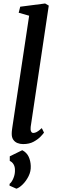

<svg xmlns="http://www.w3.org/2000/svg" viewBox="-20 -838 340 1130"><path d="M160.5 -91Q158.5 -74 162.8 -64.8Q167 -55.5 176 -55.5Q185 -55.5 196.2 -61.2Q207.5 -67 226 -84L239 -57.5Q234 -50 218.8 -34Q203.5 -18 178 -4Q152.5 10 116 10Q98 10 82.5 3.8Q67 -2.5 57.8 -16.2Q48.5 -30 49 -52.5Q49 -57 49.5 -63.8Q50 -70.5 51 -77Q52 -83.5 52.5 -88L151.5 -745.5L90 -763L99 -798.5L245.5 -817.5L267 -805ZM76.5 272.5 36 254.5 36.5 244Q49.5 234 59.2 210.2Q69 186.5 68 161.5Q68 143.5 60 129.5Q52 115.5 37.5 109V82L111 46Q137 59.5 148.5 84Q160 108.5 161 138.5Q162.5 170.5 148 199.2Q133.5 228 113.2 247.8Q93 267.5 76.5 272.5Z"/></svg>

Font: Merriweather 20pt Medium
Style: Italic
Weight: 500
Italic angle: -7.8°
Version: Version 2.101